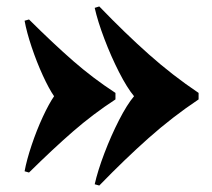

<svg xmlns="http://www.w3.org/2000/svg" viewBox="-20 -555 654 591"><path d="M591.3 -269V-249Q510.3 -194.8 437.5 -130.1Q364.7 -65.4 285.6 16.1L271.5 12.2Q280.8 -29.3 301.3 -83.3Q321.8 -137.2 346.4 -185.3Q371.1 -233.4 392.6 -258.8Q371.1 -284.7 346.4 -333Q321.8 -381.3 301.3 -435.3Q280.8 -489.3 271.5 -530.8L285.6 -535.2Q365.7 -452.1 438.2 -387.7Q510.7 -323.2 591.3 -269ZM335.4 -269V-249Q266.6 -204.1 204.8 -150.4Q143.1 -96.7 69.3 -23.9L55.7 -27.8Q62 -62.5 77.4 -108.4Q92.8 -154.3 111.8 -195.3Q130.9 -236.3 146.5 -258.8Q130.9 -281.2 111.8 -322.8Q92.8 -364.3 77.4 -410.2Q62 -456.1 55.7 -491.2L69.3 -495.1Q144.5 -420.4 205.8 -366.9Q267.1 -313.5 335.4 -269Z"/></svg>

Font: TypoPRO Playfair Display SC
Style: Regular
Weight: 900
Designer: Claus Eggers Sørensen
Foundry: Claus Eggers Sørensen
Version: Version 1.004;PS 001.004;hotconv 1.0.70;makeotf.lib2.5.58329